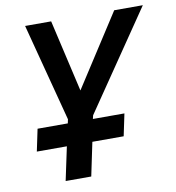

<svg xmlns="http://www.w3.org/2000/svg" viewBox="-80 -786 786 858"><g transform="rotate(-10 312.5 -357.0)"><path d="M284.2 -387.2 495.1 -713.9H625L320.8 -268.1L316.9 -252H460L439 -151.9H296.9L265.1 0H148.9L181.2 -151.9H44.9L65.9 -252H203.1L207 -270L90.8 -713.9H209Z"/></g></svg>

Font: Open Sans Semibold
Style: Italic
Weight: 600
Italic angle: -12°
Foundry: Ascender Corporation
Version: Version 1.10